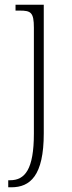

<svg xmlns="http://www.w3.org/2000/svg" viewBox="-20 -556 304 816"><path d="M15 240H28C108 240 166 191 166 11V-536H46V-511H63C111 -511 124 -504 124 -438V12C124 164 86 210 23 210H15Z"/></svg>

Font: Noto Serif Myanmar SemiCondensed ExtraLight
Style: Regular
Weight: 200
Width: 4
Designer: Ben Mitchell and the Monotype Design Team
Foundry: Monotype Imaging Inc.
Version: Version 2.106